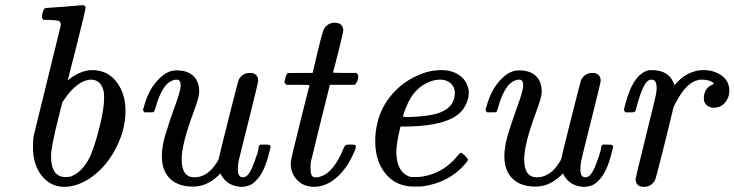

<svg xmlns="http://www.w3.org/2000/svg" viewBox="-20 -714 2850 745"><path d="M158 -683Q159 -683 230 -688L300 -694Q312 -694 312 -685Q312 -676 279 -544Q243 -405 243 -403Q243 -401 249 -407Q295 -442 338 -442Q397 -442 432 -396.5Q467 -351 467 -284Q467 -200 418 -118Q381 -56 324 -19Q275 11 229 11Q177 11 142.5 -31.5Q108 -74 108 -142Q108 -168 110 -184L216 -616Q216 -628 210 -632Q199 -636 170 -637H149Q143 -643 142.5 -645Q142 -647 145 -664Q150 -683 158 -683ZM178 -109Q178 -27 234 -27Q247 -27 254 -29Q295 -44 323 -94Q343 -129 366 -220Q384 -293 384 -332Q384 -354 382 -361Q371 -405 332 -405Q323 -405 308 -400Q267 -384 228 -326L222 -317L205 -250Q178 -142 178 -109Z M541 -278Q535 -284 535 -287Q535 -291 539 -302Q558 -371 599 -410Q630 -441 665 -441Q707 -441 730 -419.5Q753 -398 753 -357Q752 -335 735 -290Q699 -192 691 -147Q685 -119 685 -95Q685 -26 734 -26Q779 -26 812 -70Q829 -93 829 -99Q829 -102 866 -249.5Q903 -397 906 -404Q920 -431 950 -431Q980 -431 982 -402Q982 -394 944.5 -245Q907 -96 906 -89Q903 -74 903 -56Q903 -27 921 -26Q932 -26 939 -33Q954 -47 967 -86Q984 -130 984 -146Q984 -147 990 -153H1007Q1024 -153 1026 -151Q1030 -149 1030 -144Q1030 -141 1025 -124Q1006 -43 972 -12Q952 11 914 11Q875 8 852 -16Q839 -31 836 -41Q835 -41 824 -30Q781 10 729 10Q671 10 639.5 -21Q608 -52 608 -108Q608 -144 621 -189Q637 -242 658 -300Q681 -361 681 -383Q681 -405 666 -405Q645 -405 626 -386Q601 -358 584 -298Q580 -282 576 -279Q575 -278 557 -278Z M1091 -385Q1084 -392 1084 -395Q1084 -399 1087.5 -411.5Q1091 -424 1092 -425Q1094 -430 1100.5 -430.5Q1107 -431 1146 -431H1193L1212 -511Q1228 -577 1232.5 -590.5Q1237 -604 1245 -612Q1259 -626 1278 -626Q1310 -626 1312 -597Q1312 -589 1293 -513Q1273 -434 1272 -433Q1272 -431 1317 -431H1363Q1370 -424 1370 -420Q1370 -398 1357 -385H1260L1224 -240Q1218 -218 1212.5 -194Q1207 -170 1202.5 -152Q1198 -134 1194.5 -119Q1191 -104 1188.5 -95.5Q1186 -87 1186 -86Q1185 -80 1185 -61Q1185 -29 1198 -27Q1210 -23 1226 -30Q1250 -37 1273 -66Q1296 -95 1313 -138Q1318 -149 1321 -151Q1324 -153 1339 -153Q1356 -153 1358 -151Q1364 -146 1357 -130Q1346 -105 1332 -80Q1301 -31 1260 -6Q1229 11 1199 11Q1159 11 1133.5 -15Q1108 -41 1108 -81Q1108 -94 1145 -241Q1180 -382 1181 -383Q1181 -385 1136 -385Z M1534 -223Q1518 -159 1518 -125Q1518 -46 1571 -28Q1575 -27 1590 -27Q1611 -27 1620 -29Q1702 -43 1755 -109Q1765 -121 1769 -121Q1773 -121 1783 -111Q1793 -101 1795 -97Q1798 -92 1784 -77Q1723 -6 1621 9Q1612 10 1587 10Q1525 10 1486 -29Q1436 -79 1436 -166Q1436 -203 1444 -235Q1458 -299 1503 -350Q1548 -401 1612 -426Q1644 -439 1674 -441Q1675 -441 1681 -441.5Q1687 -442 1690 -442H1693Q1732 -442 1759.5 -424Q1787 -406 1796 -375Q1799 -368 1799 -355Q1799 -324 1779 -293Q1731 -223 1547 -223ZM1745 -354Q1745 -376 1729 -390.5Q1713 -405 1689 -405Q1671 -405 1653 -399Q1586 -376 1556 -298Q1544 -271 1544 -261Q1544 -260 1569 -260Q1661 -263 1698 -282Q1745 -305 1745 -354Z M1870 -278Q1864 -284 1864 -287Q1864 -291 1868 -302Q1887 -371 1928 -410Q1959 -441 1994 -441Q2036 -441 2059 -419.5Q2082 -398 2082 -357Q2081 -335 2064 -290Q2028 -192 2020 -147Q2014 -119 2014 -95Q2014 -26 2063 -26Q2108 -26 2141 -70Q2158 -93 2158 -99Q2158 -102 2195 -249.5Q2232 -397 2235 -404Q2249 -431 2279 -431Q2309 -431 2311 -402Q2311 -394 2273.5 -245Q2236 -96 2235 -89Q2232 -74 2232 -56Q2232 -27 2250 -26Q2261 -26 2268 -33Q2283 -47 2296 -86Q2313 -130 2313 -146Q2313 -147 2319 -153H2336Q2353 -153 2355 -151Q2359 -149 2359 -144Q2359 -141 2354 -124Q2335 -43 2301 -12Q2281 11 2243 11Q2204 8 2181 -16Q2168 -31 2165 -41Q2164 -41 2153 -30Q2110 10 2058 10Q2000 10 1968.5 -21Q1937 -52 1937 -108Q1937 -144 1950 -189Q1966 -242 1987 -300Q2010 -361 2010 -383Q2010 -405 1995 -405Q1974 -405 1955 -386Q1930 -358 1913 -298Q1909 -282 1905 -279Q1904 -278 1886 -278Z M2407 -278Q2401 -284 2401 -289Q2403 -301 2415 -339Q2444 -428 2496 -441Q2500 -442 2509 -442Q2578 -442 2597 -384L2609 -396Q2636 -425 2669 -435Q2687 -442 2710 -442Q2751 -442 2780.5 -420.5Q2810 -399 2810 -362Q2810 -335 2793 -315.5Q2776 -296 2750 -296Q2734 -296 2722.5 -305.5Q2711 -315 2711 -331Q2711 -371 2743 -385Q2750 -388 2750 -390Q2735 -405 2704 -405Q2695 -405 2691 -404Q2643 -395 2602 -315L2594 -300L2560 -161Q2526 -25 2522 -16Q2508 11 2478 11Q2448 11 2446 -18Q2446 -23 2485 -181Q2525 -343 2525 -346Q2528 -360 2528 -372Q2528 -405 2508 -405Q2500 -405 2495 -401Q2472 -386 2447 -287Q2446 -285 2445 -283Q2443 -278 2430 -278Q2426 -278 2424 -278Z"/></svg>

Font: KaTeX_Main
Style: Italic
Weight: 400
Version: Version 1.1; ttfautohint (v1.3)